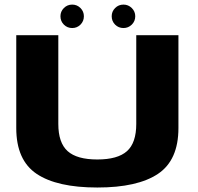

<svg xmlns="http://www.w3.org/2000/svg" viewBox="-20 -832 882 856"><path d="M414 4Q234 4 143.2 -57Q52.5 -118 52.5 -261V-675H240V-279.5Q240 -195.5 281.5 -158.2Q323 -121 413.8 -121Q504.5 -121 546 -158Q587.5 -195 587.5 -279.5V-675H775.5V-261Q775.5 -118 684.5 -57Q593.5 4 414 4ZM302 -707Q280 -707 264.8 -722.2Q249.5 -737.5 249.5 -759.5Q249.5 -781 264.8 -796.2Q280 -811.5 302 -811.5Q323.5 -811.5 338.8 -796.2Q354 -781 354 -759.5Q354 -737.5 338.8 -722.2Q323.5 -707 302 -707ZM530.5 -707Q508.5 -707 493.2 -722.2Q478 -737.5 478 -759.5Q478 -781 493.2 -796.2Q508.5 -811.5 530.5 -811.5Q552 -811.5 567.5 -796.2Q583 -781 583 -759.5Q583 -737.5 567.5 -722.2Q552 -707 530.5 -707Z"/></svg>

Font: Anybody ExtraExpanded Regular
Style: Bold
Weight: 700
Width: 8
Designer: Tyler Finck
Foundry: Etcetera Type Company
Version: Version 1.010; ttfautohint (v1.8.3) -l 8 -r 50 -G 200 -x 14 